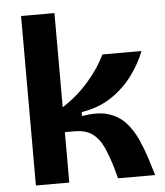

<svg xmlns="http://www.w3.org/2000/svg" viewBox="-52 -762 695 808"><g transform="rotate(-5 296.0 -358.0)"><path d="M67 0V-716H208V-318Q272 -359 320 -414.5Q368 -470 394 -525H559Q539 -473 502.5 -423.5Q466 -374 412 -338Q358 -302 286 -291V-274Q353 -286 397.5 -272Q442 -258 470 -227Q498 -196 516 -156.5Q534 -117 547 -77L571 0H414L401 -48Q386 -98 369 -135Q352 -172 324 -192.5Q296 -213 249 -213H208V0Z"/></g></svg>

Font: Bricolage Grotesque 12pt Bricolage Grotesque 10pt Regular
Style: Bold
Weight: 700
Designer: Mathieu Triay
Foundry: Atelier Triay
Version: Version 1.001; ttfautohint (v1.8.4.7-5d5b);gftools[0.9.33.de